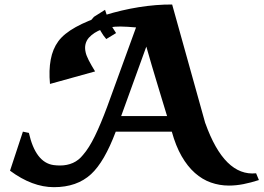

<svg xmlns="http://www.w3.org/2000/svg" viewBox="-20 -792 1141 831"><path d="M79.1 -222.2 105 -216.8Q133.8 -88.9 211.4 -77.6Q218.3 -76.7 225.6 -76.2Q232.9 -75.7 239.7 -75.7Q270.5 -75.7 295.7 -86.9Q320.8 -98.1 339.4 -121.6Q365.2 -150.9 390.6 -202.9Q416 -254.9 444.3 -331.1L568.8 -673.3Q549.8 -674.8 532.7 -676Q515.6 -677.2 501.5 -677.2Q454.1 -677.2 420.2 -664.8Q386.2 -652.3 364.7 -628.9Q354 -616.7 350.1 -600.8Q346.2 -585 350.6 -565.9Q353.5 -551.8 364 -531.2Q374.5 -510.7 391.6 -482.9L196.3 -428.7Q190.9 -487.8 199.5 -533.9Q208 -580.1 232.4 -613.3Q256.8 -646.5 307.9 -674.8Q358.9 -703.1 432.6 -726.1Q506.3 -749 581.1 -761Q655.8 -772.9 725.1 -772.5L868.7 -257.8V-258.8Q951.2 -27.8 1088.4 -42L1100.6 -12.7Q1065.9 -1.5 1033.7 4.9Q1001.5 11.2 970.7 11.2Q930.2 11.2 892.8 -2Q855.5 -15.1 823.5 -43.5Q791.5 -71.8 766.1 -116Q740.7 -160.2 723.6 -222.2H481Q456.5 -157.2 429.7 -110.8Q402.8 -64.5 374 -38.1Q313 18.1 213.4 18.1Q119.6 18.1 23.4 -53.2ZM504.4 -289.6H703.1Q690.4 -331.5 679.4 -367.4Q668.5 -403.3 658 -438.2Q647.5 -473.1 636.5 -510Q625.5 -546.9 613.3 -590.3ZM482.4 -648.9 439.9 -623Q413.6 -652.8 396 -700.7Q376 -676.3 337.9 -637.7Q336.4 -635.7 327.6 -627L278.3 -623Q354 -678.7 386.7 -719.2L434.6 -749.5Q450.7 -694.3 482.4 -648.9Z"/></svg>

Font: IranNastaliq
Style: Regular
Weight: 400
Designer: Hossein Zahedi
Version: Version 1.5